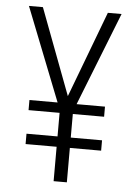

<svg xmlns="http://www.w3.org/2000/svg" viewBox="-52 -754 563 795"><g transform="rotate(5 229.5 -357.0)"><path d="M229 -356 94 -714H36L189 -326H72V-284H201V-186H72V-143H201V0H256V-143H386V-186H256V-284H386V-326H268L421 -714H364Z"/></g></svg>

Font: Noto Sans Armenian Condensed Light
Style: Regular
Weight: 300
Width: 3
Designer: Monotype Design Team
Foundry: Monotype Imaging Inc.
Version: Version 2.008